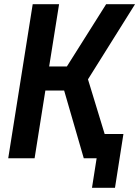

<svg xmlns="http://www.w3.org/2000/svg" viewBox="-20 -750 660 910"><path d="M19 0H144L195 -321H284L377 0H438L416 140H525L565 -115H476L397 -374L620 -730H483L297 -435H213L260 -730H135Z"/></svg>

Font: JetBrains Mono
Style: Bold Italic
Weight: 558
Italic angle: -9°
Monospace: yes
Designer: Philipp Nurullin, Konstantin Bulenkov
Foundry: JetBrains
Version: Version 2.305